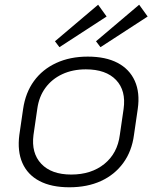

<svg xmlns="http://www.w3.org/2000/svg" viewBox="-20 -787 666 814"><path d="M274 7Q198 7 147.5 -19.5Q97 -46 75 -96Q53 -146 62 -215L78 -325Q88 -394 124 -443.5Q160 -493 218.5 -520Q277 -547 352 -547Q428 -547 478.5 -520.5Q529 -494 551.5 -444Q574 -394 564 -325L548 -215Q539 -146 502.5 -96Q466 -46 408 -19.5Q350 7 274 7ZM282 -47Q367 -47 422.5 -92Q478 -137 488 -215L504 -325Q515 -403 472 -448Q429 -493 344 -493Q288 -493 244 -472.5Q200 -452 172.5 -414.5Q145 -377 138 -325L122 -215Q112 -138 155 -92.5Q198 -47 282 -47ZM432 -717 232 -587 213 -612 396 -767ZM606 -717 406 -587 387 -612 570 -767Z"/></svg>

Font: Pathway Extreme 8pt Thin
Style: Italic
Weight: 100
Italic angle: -8°
Designer: Eduardo Rodriguez Tunni
Foundry: Eduardo Rodriguez Tunni
Version: Version 1.000